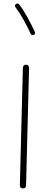

<svg xmlns="http://www.w3.org/2000/svg" viewBox="-20 -1048 272 1086"><path d="M109.9 17.6Q92.3 17.6 92.3 -0.5L109.4 -665Q109.4 -672.4 114.5 -677.5Q119.6 -682.6 127.4 -682.1Q134.8 -682.1 139.9 -677Q145 -671.9 144.5 -664.6L127.4 0Q127.4 17.6 109.9 17.6ZM69.8 -1025.4Q73.7 -1028.8 79.1 -1028.1Q84.5 -1027.3 87.9 -1023.4Q110.8 -994.6 135.3 -950Q159.7 -905.3 176.8 -867.7Q182.1 -856 170.4 -850.6Q158.7 -845.2 153.3 -856.9Q136.7 -894 112.3 -937.5Q87.9 -981 67.4 -1007.3Q64 -1011.2 64.9 -1016.6Q65.9 -1022 69.8 -1025.4Z"/></svg>

Font: Mikhak-DS1-FD ExtraLight
Style: Regular
Weight: 200
Designer: Amin Abedi
Version: Version 3.2